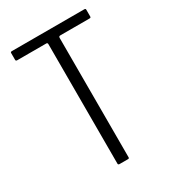

<svg xmlns="http://www.w3.org/2000/svg" viewBox="-167 -762 763 852"><g transform="rotate(-30 214.5 -336.5)"><path d="M192 0Q189 0 187 -1.5Q185 -3 185 -6V-618Q185 -622 183.5 -624Q182 -626 178 -626H29Q26 -626 24 -627.5Q22 -629 22 -632V-667Q22 -670 23.5 -671.5Q25 -673 29 -673H399Q404 -673 405.5 -671.5Q407 -670 407 -666V-633Q407 -629 405.5 -627.5Q404 -626 399 -626H251Q246 -626 244 -624Q242 -622 242 -617V-6Q242 0 236 0Z"/></g></svg>

Font: Glory Thin Light
Style: Regular
Weight: 300
Version: Version 1.011